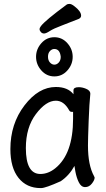

<svg xmlns="http://www.w3.org/2000/svg" viewBox="-20 -936 540 980"><path d="M189 -803Q211 -832 321 -913Q325 -916 335 -916Q345 -916 360 -904Q394 -878 394 -856Q394 -846 383 -840Q339 -822 296 -806Q253 -790 234 -777.5Q215 -765 205 -765Q195 -765 188.5 -772.5Q182 -780 182 -787Q182 -794 189 -803ZM33 -175Q33 -304 105 -398Q177 -492 265 -492Q326 -492 355 -455V-475Q355 -491 382 -491Q400 -491 419 -483Q441 -474 441 -458Q441 -458 441 -457Q436 -411 432.5 -318Q429 -225 429 -193Q429 -93 460 -37Q461 -36 463 -30V-29Q463 -17 449 1Q435 19 414.5 19Q394 19 382 -6Q371 -28 365 -59Q362 -76 360 -89Q333 -40 290 -11Q212 24 190 24Q188 24 187 24Q116 24 74.5 -28Q33 -80 33 -175ZM324 -715.5Q351 -685 351 -646Q351 -607 324 -576.5Q297 -546 257.5 -546Q218 -546 191 -576.5Q164 -607 164 -646Q164 -685 191 -715.5Q218 -746 257.5 -746Q297 -746 324 -715.5ZM186 -48Q226 -48 262 -77Q353 -150 353 -330V-365Q351 -365 347 -365Q337 -365 333 -373Q306 -422 265 -422Q215 -422 163.5 -354Q112 -286 112 -180Q112 -48 186 -48ZM257 -686Q245 -686 235 -675.5Q225 -665 225 -646.5Q225 -628 235 -617Q245 -606 257.5 -606Q270 -606 280 -617Q290 -628 290 -646Q286 -686 257 -686Z"/></svg>

Font: Moon Stars Kai HW
Style: Bold
Weight: 700
Designer: GuiWonder
Version: Version 1.101